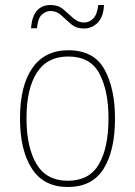

<svg xmlns="http://www.w3.org/2000/svg" viewBox="-20 -738 540 768"><path d="M128 -625Q131 -664 147 -679Q163 -694 182 -694Q207 -694 225.5 -676.5Q244 -659 264.5 -641.5Q285 -624 316 -624Q348 -624 371 -647.5Q394 -671 396 -718H373Q369 -680 353 -664Q337 -648 316 -648Q292 -648 273 -665.5Q254 -683 233.5 -700.5Q213 -718 183 -718Q111 -718 104 -625ZM440 -264Q440 -385 397.5 -461Q355 -537 253 -537Q159 -537 109.5 -466Q60 -395 60 -265Q60 -137 107.5 -63.5Q155 10 251 10Q349 10 394.5 -63Q440 -136 440 -264ZM86 -265Q86 -383 127.5 -447.5Q169 -512 253 -512Q342 -512 378 -443Q414 -374 414 -265Q414 -147 375.5 -81Q337 -15 251 -15Q166 -15 126 -82Q86 -149 86 -265Z"/></svg>

Font: Noto Sans Mono UI Condensed Thin
Style: Regular
Weight: 250
Width: 3
Designer: Monotype Design team
Foundry: Monotype Imaging Inc.
Version: 1.000